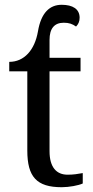

<svg xmlns="http://www.w3.org/2000/svg" viewBox="-20 -780 392 810"><path d="M189 -142.1V-479H319.8V-536.1H189V-611.8C189 -658.7 208.5 -684.1 249 -684.1C271 -684.1 285.2 -679.2 300.8 -668C310.1 -677.2 315.9 -689 315.9 -705.1C315.9 -741.7 287.1 -759.8 240.2 -759.8C189.5 -759.8 153.3 -726.1 140.1 -647.5C126.5 -568.8 82 -519 19 -519V-479H95.2V-145C95.2 -34.2 134.3 9.8 240.2 9.8C272 9.8 311 2.4 329.1 -5.9V-49.8C308.1 -45.9 289.1 -43 265.1 -43C218.8 -43 189 -73.7 189 -142.1Z"/></svg>

Font: The Erased English
Style: Regular
Weight: 400
Designer: Monotype Design team + ligartures altered by 180 Amsterdam
Foundry: Monotype Imaging Inc.
Version: Version 1.030;Glyphs 3.1.2 (3151)